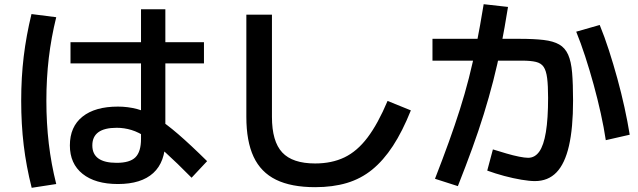

<svg xmlns="http://www.w3.org/2000/svg" viewBox="-20 -840 3040 915"><path d="M542 37Q434 37 373.5 -11.5Q313 -60 313 -147Q313 -236 373 -284Q433 -332 542 -332Q589 -332 633 -320.5Q677 -309 724 -280Q771 -251 829.5 -200.5Q888 -150 967 -72L893 7Q822 -65 770.5 -111.5Q719 -158 680 -184Q641 -210 606.5 -220.5Q572 -231 536 -231Q420 -231 420 -147Q420 -64 536 -64Q599 -64 625.5 -90.5Q652 -117 652 -178V-796H768V-173Q768 -68 710.5 -15.5Q653 37 542 37ZM316 -538V-639H952V-538ZM131 55Q105 -48 93 -148Q81 -248 81 -360Q81 -471 93 -570.5Q105 -670 130 -773L248 -758Q224 -661 212.5 -563.5Q201 -466 201 -360Q201 -254 212.5 -156Q224 -58 248 37Z M1482 52Q1368 52 1295.5 16.5Q1223 -19 1188.5 -93Q1154 -167 1154 -283V-770H1276V-283Q1276 -166 1325 -113.5Q1374 -61 1482 -61Q1561 -61 1621.5 -90Q1682 -119 1731.5 -184.5Q1781 -250 1827 -359L1938 -314Q1898 -214 1852.5 -144.5Q1807 -75 1753.5 -31.5Q1700 12 1633 32Q1566 52 1482 52Z M2529 23Q2504 23 2465 16.5Q2426 10 2383 -1.5Q2340 -13 2302 -27L2329 -128Q2361 -118 2393.5 -108.5Q2426 -99 2453.5 -93.5Q2481 -88 2497 -88Q2529 -88 2550 -117.5Q2571 -147 2581.5 -210.5Q2592 -274 2592 -374Q2592 -432 2587.5 -467.5Q2583 -503 2571 -521Q2559 -539 2534 -545Q2509 -551 2467 -551H2041V-655H2455Q2525 -655 2571 -649.5Q2617 -644 2645 -628Q2673 -612 2687.5 -579.5Q2702 -547 2706.5 -493.5Q2711 -440 2711 -360Q2711 -230 2691.5 -145Q2672 -60 2632 -18.5Q2592 23 2529 23ZM2053 12Q2090 -83 2119 -163.5Q2148 -244 2171.5 -318Q2195 -392 2214.5 -468Q2234 -544 2251 -630Q2268 -716 2285 -820L2401 -807Q2385 -707 2368 -620.5Q2351 -534 2330.5 -454.5Q2310 -375 2285.5 -296Q2261 -217 2230.5 -133Q2200 -49 2162 47ZM2867 -172Q2858 -232 2843 -300Q2828 -368 2809 -437Q2790 -506 2769 -570.5Q2748 -635 2726 -689L2838 -721Q2861 -665 2882 -600Q2903 -535 2922 -466Q2941 -397 2956 -328.5Q2971 -260 2981 -198Z"/></svg>

Font: M PLUS 1 Thin SemiBold
Style: Regular
Weight: 600
Version: Version 1.001